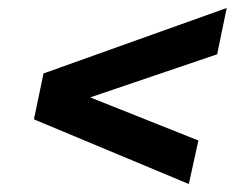

<svg xmlns="http://www.w3.org/2000/svg" viewBox="-20 -493 620 481"><path d="M453 -32 65 -194 89 -309 548 -473 524 -357 206 -249 477 -141Z"/></svg>

Font: Saira Thin Expanded
Style: Bold Italic
Weight: 700
Width: 7
Italic angle: -12°
Version: Version 1.101